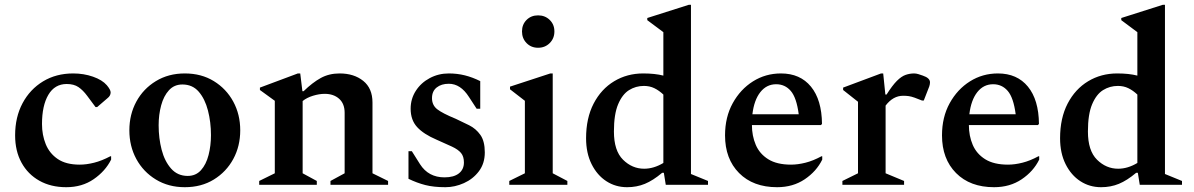

<svg xmlns="http://www.w3.org/2000/svg" viewBox="-20 -770 4973 800"><path d="M256 10Q192 10 144 -17Q96 -44 69.5 -92.5Q43 -141 43 -206Q43 -282 74 -340Q105 -398 159.5 -431Q214 -464 285 -464Q329 -464 367.5 -450.5Q406 -437 425 -415Q441 -396 441 -385Q441 -371 428 -361L385 -324H378L343 -371Q326 -394 307 -407Q288 -420 258 -420Q208 -420 181.5 -375Q155 -330 155 -253Q155 -208 170.5 -169.5Q186 -131 220.5 -107.5Q255 -84 312 -84Q340 -84 372 -92Q404 -100 440 -119H443V-105Q419 -57 370.5 -23.5Q322 10 256 10Z M750 10Q682 10 629.5 -22Q577 -54 548 -107.5Q519 -161 519 -227Q519 -293 548 -346.5Q577 -400 629.5 -432Q682 -464 750 -464Q819 -464 871 -432Q923 -400 952 -346.5Q981 -293 981 -227Q981 -161 952 -107.5Q923 -54 871 -22Q819 10 750 10ZM762 -37Q796 -37 817.5 -61Q839 -85 849 -124Q859 -163 859 -207Q859 -261 846.5 -309.5Q834 -358 808 -388Q782 -418 740 -418Q706 -418 684 -394Q662 -370 651.5 -331Q641 -292 641 -248Q641 -194 653.5 -146Q666 -98 693 -67.5Q720 -37 762 -37Z M1060 0V-16L1125 -48V-350L1063 -395V-405L1221 -464H1231L1240 -390H1245Q1282 -426 1316.5 -445Q1351 -464 1395 -464Q1455 -464 1493.5 -433Q1532 -402 1532 -343V-48L1597 -16V0H1357V-16L1416 -48V-300Q1416 -338 1393 -358.5Q1370 -379 1333 -379Q1310 -379 1284 -371Q1258 -363 1241 -349V-48L1300 -16V0Z M1836 10Q1787 10 1752 1Q1717 -8 1682 -25V-140H1696L1730 -86Q1765 -31 1832 -31Q1871 -31 1892 -47.5Q1913 -64 1913 -93Q1913 -118 1901 -132.5Q1889 -147 1863.5 -159Q1838 -171 1799 -188Q1745 -211 1718 -240.5Q1691 -270 1691 -317Q1691 -358 1712.5 -391.5Q1734 -425 1770.5 -444.5Q1807 -464 1850 -464Q1885 -464 1917 -456Q1949 -448 1981 -432V-317H1966L1934 -366Q1899 -421 1850 -421Q1819 -421 1799.5 -405.5Q1780 -390 1780 -361Q1780 -332 1801.5 -315Q1823 -298 1879 -275Q1907 -262 1935 -248Q1963 -234 1981.5 -208Q2000 -182 2000 -135Q2000 -89 1975.5 -56.5Q1951 -24 1913 -7Q1875 10 1836 10Z M2222 -571Q2193 -571 2174 -590.5Q2155 -610 2155 -639Q2155 -668 2174 -687Q2193 -706 2222 -706Q2251 -706 2270.5 -687Q2290 -668 2290 -639Q2290 -610 2270.5 -590.5Q2251 -571 2222 -571ZM2102 0V-16L2167 -48V-350L2105 -398V-409L2273 -464H2283V-48L2344 -16V0Z M2593 10Q2545 10 2506.5 -15Q2468 -40 2445 -86Q2422 -132 2422 -194Q2422 -278 2453.5 -338.5Q2485 -399 2539 -431.5Q2593 -464 2660 -464Q2709 -464 2744 -455V-636L2677 -686V-695L2850 -750H2859V-45L2930 -16V0H2754L2746 -50H2739Q2701 -18 2667 -4Q2633 10 2593 10ZM2538 -222Q2538 -142 2576 -104.5Q2614 -67 2664 -67Q2704 -67 2744 -91V-376Q2726 -393 2706.5 -402.5Q2687 -412 2663 -412Q2629 -412 2601 -394.5Q2573 -377 2555.5 -335.5Q2538 -294 2538 -222Z M3218 10Q3118 10 3059.5 -49Q3001 -108 3001 -206Q3001 -282 3033 -340Q3065 -398 3117.5 -431Q3170 -464 3234 -464Q3314 -464 3359 -409Q3404 -354 3405 -254L3401 -249H3113Q3113 -204 3129 -166.5Q3145 -129 3181 -106.5Q3217 -84 3276 -84Q3304 -84 3336 -92Q3368 -100 3403 -119H3406V-105Q3382 -56 3333 -23Q3284 10 3218 10ZM3214 -419Q3174 -419 3148 -386Q3122 -353 3115 -294H3308Q3299 -363 3275 -391Q3251 -419 3214 -419Z M3490 0V-16L3555 -48V-346L3493 -395V-405L3651 -464H3660L3669 -376H3674Q3698 -414 3717 -433Q3736 -452 3753.5 -458Q3771 -464 3789 -464Q3797 -464 3807 -461Q3817 -458 3825 -455Q3855 -445 3855 -427Q3855 -419 3852 -410L3829 -351H3822L3791 -363Q3777 -368 3766.5 -369.5Q3756 -371 3743 -371Q3701 -371 3670 -330V-48L3747 -16V0Z M4122 10Q4022 10 3963.5 -49Q3905 -108 3905 -206Q3905 -282 3937 -340Q3969 -398 4021.5 -431Q4074 -464 4138 -464Q4218 -464 4263 -409Q4308 -354 4309 -254L4305 -249H4017Q4017 -204 4033 -166.5Q4049 -129 4085 -106.5Q4121 -84 4180 -84Q4208 -84 4240 -92Q4272 -100 4307 -119H4310V-105Q4286 -56 4237 -23Q4188 10 4122 10ZM4118 -419Q4078 -419 4052 -386Q4026 -353 4019 -294H4212Q4203 -363 4179 -391Q4155 -419 4118 -419Z M4568 10Q4520 10 4481.5 -15Q4443 -40 4420 -86Q4397 -132 4397 -194Q4397 -278 4428.5 -338.5Q4460 -399 4514 -431.5Q4568 -464 4635 -464Q4684 -464 4719 -455V-636L4652 -686V-695L4825 -750H4834V-45L4905 -16V0H4729L4721 -50H4714Q4676 -18 4642 -4Q4608 10 4568 10ZM4513 -222Q4513 -142 4551 -104.5Q4589 -67 4639 -67Q4679 -67 4719 -91V-376Q4701 -393 4681.5 -402.5Q4662 -412 4638 -412Q4604 -412 4576 -394.5Q4548 -377 4530.5 -335.5Q4513 -294 4513 -222Z"/></svg>

Font: Spectral SemiBold
Style: Regular
Weight: 600
Designer: Jean-Baptiste Levee
Foundry: Production Type
Version: Version 2.001